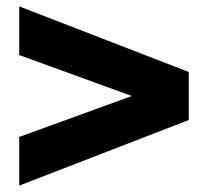

<svg xmlns="http://www.w3.org/2000/svg" viewBox="-20 -580 640 600"><path d="M570 -355V-205L40 0V-152L392 -280L40 -408V-560Z"/></svg>

Font: Tektur
Style: Bold
Weight: 700
Designer: Adam Jagosz
Foundry: Adam Jagosz
Version: Version 1.005;gftools[0.9.30]